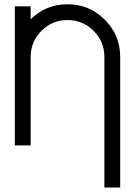

<svg xmlns="http://www.w3.org/2000/svg" viewBox="-20 -674 626 890"><path d="M537.1 195.3H463.9V-410.2Q463.9 -481 413.8 -531Q363.8 -581.1 293 -581.1Q222.2 -581.1 172.1 -531Q122.1 -481 122.1 -410.2V0H48.8V-644.5H122.1V-584.5Q192.9 -654.3 293 -654.3Q394 -654.3 465.6 -582.8Q537.1 -511.2 537.1 -410.2Z"/></svg>

Font: Catrinity
Style: Regular
Weight: 400
Designer: Alexander Lange
Foundry: High-Logic / Made with FontCreator
Version: Version 2.090;May 20, 2024;FontCreator 15.0.0.2974 64-bit